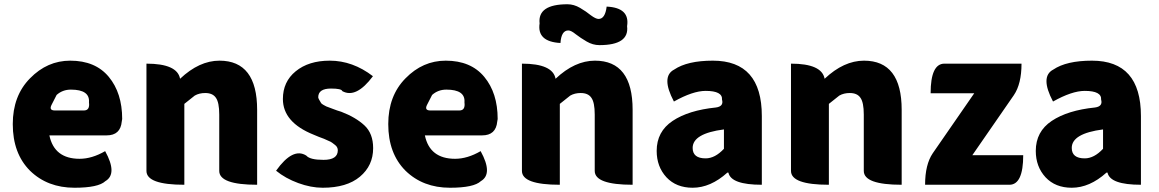

<svg xmlns="http://www.w3.org/2000/svg" viewBox="-20 -868 5445 902"><path d="M330 14Q203 14 121 -66Q40 -147 40 -285Q40 -418 121 -500Q202 -583 310 -583Q428 -583 491 -507Q554 -431 554 -309L552 -297Q546 -232 481 -232H212Q235 -122 354 -122Q412 -122 474 -158Q533 -51 475 -17Q442 14 330 14ZM222 -375Q209 -349 238 -349H374Q403 -349 398 -387Q403 -447 313 -447Q274 -447 246 -422Z M846 0Q668 0 668 -65V-569Q813 -569 826 -498Q916 -583 1011 -583Q1188 -583 1188 -352V0Q1010 0 1010 -65V-330Q1010 -387 994 -409Q979 -431 944 -431Q916 -431 895 -419L846 -380V0Z M1496 14Q1441 14 1381 -8Q1321 -30 1277 -66Q1356 -177 1419 -137Q1436 -117 1500 -117Q1567 -117 1567 -162Q1567 -169 1564 -175Q1561 -182 1554 -187Q1547 -193 1541 -197Q1535 -202 1522 -207Q1510 -213 1502 -216Q1495 -219 1478 -225Q1461 -232 1454 -235Q1309 -293 1309 -403Q1309 -484 1369 -533Q1430 -583 1529 -583Q1637 -583 1732 -510Q1653 -404 1588 -440Q1585 -452 1535 -452Q1475 -452 1475 -411Q1475 -405 1489 -383Q1493 -379 1500 -375Q1508 -371 1513 -368Q1519 -366 1529 -362Q1539 -358 1545 -356Q1551 -354 1564 -349Q1577 -345 1583 -343Q1651 -317 1692 -279Q1733 -241 1733 -172Q1733 -90 1671 -38Q1609 14 1496 14Z M2094 14Q1967 14 1885 -66Q1804 -147 1804 -285Q1804 -418 1885 -500Q1966 -583 2074 -583Q2192 -583 2255 -507Q2318 -431 2318 -309L2316 -297Q2310 -232 2245 -232H1976Q1999 -122 2118 -122Q2176 -122 2238 -158Q2297 -51 2239 -17Q2206 14 2094 14ZM1986 -375Q1973 -349 2002 -349H2138Q2167 -349 2162 -387Q2167 -447 2077 -447Q2038 -447 2010 -422Z M2610 0Q2432 0 2432 -65V-569Q2577 -569 2590 -498Q2680 -583 2775 -583Q2952 -583 2952 -352V0Q2774 0 2774 -65V-330Q2774 -387 2758 -409Q2743 -431 2708 -431Q2680 -431 2659 -419L2610 -380V0ZM2796 -656Q2765 -656 2736 -673Q2707 -690 2685 -707Q2663 -725 2650 -725Q2617 -725 2613 -666Q2502 -672 2515 -758Q2505 -848 2646 -848Q2676 -848 2705 -831Q2734 -814 2756 -796Q2779 -779 2792 -779Q2823 -779 2830 -837Q2940 -832 2926 -745Q2937 -656 2796 -656Z M3234 14Q3157 14 3111 -35Q3065 -85 3065 -159Q3065 -250 3140 -300Q3215 -350 3343 -363Q3381 -368 3372 -400Q3375 -441 3295 -441Q3235 -441 3146 -391Q3084 -508 3147 -541Q3209 -583 3329 -583Q3559 -583 3559 -323V0Q3414 0 3402 -57H3397Q3318 14 3234 14ZM3295 -124Q3339 -124 3381 -169V-260Q3234 -241 3234 -173Q3234 -124 3295 -124Z M3874 0Q3696 0 3696 -65V-569Q3841 -569 3854 -498Q3944 -583 4039 -583Q4216 -583 4216 -352V0Q4038 0 4038 -65V-330Q4038 -387 4022 -409Q4007 -431 3972 -431Q3944 -431 3923 -419L3874 -380V0Z M4326 0Q4326 -95 4362 -148L4557 -430H4352Q4352 -569 4417 -569H4779Q4779 -474 4743 -421L4548 -139H4787Q4787 0 4722 0Z M5015 14Q4938 14 4892 -35Q4846 -85 4846 -159Q4846 -250 4921 -300Q4996 -350 5124 -363Q5162 -368 5153 -400Q5156 -441 5076 -441Q5016 -441 4927 -391Q4865 -508 4928 -541Q4990 -583 5110 -583Q5340 -583 5340 -323V0Q5195 0 5183 -57H5178Q5099 14 5015 14ZM5076 -124Q5120 -124 5162 -169V-260Q5015 -241 5015 -173Q5015 -124 5076 -124Z"/></svg>

Font: Swei Half Moon CJK SC
Style: Black
Weight: 900
Version: Version 2.071